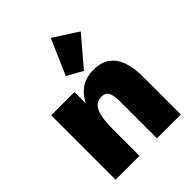

<svg xmlns="http://www.w3.org/2000/svg" viewBox="-233 -979 1112 1112"><g transform="rotate(-45 323.0 -423.0)"><path d="M60.5 0V-527.3H251V-403.8L247.1 -425.8Q273.4 -483.4 316.2 -512.2Q358.9 -541 419.4 -541Q484.9 -541 523.2 -510.7Q561.5 -480.5 578.1 -428.7Q594.7 -377 594.7 -313V0H399.4V-301.3Q399.4 -350.6 387.2 -374.5Q375 -398.4 341.3 -398.4Q296.4 -398.4 276.1 -354.7Q255.9 -311 255.9 -214.8V0ZM376.5 -575.2 281.2 -628.4 375.5 -846.2 524.9 -750Z"/></g></svg>

Font: Schibsted Grotesk Black
Style: Regular
Weight: 900
Designer: Bakken & Baeck AS, Henrik Kongsvoll
Foundry: Schibsted ASA
Version: Version 1.100;gftools[0.9.25]